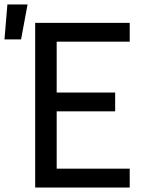

<svg xmlns="http://www.w3.org/2000/svg" viewBox="-64 -837 684 857"><path d="M93 0V-735H515V-651H189V-424H450V-340H189V-84H515V0ZM-44 -661 -31 -817H59L30 -661Z"/></svg>

Font: Iosevka Fixed Medium Extended
Style: Regular
Weight: 500
Width: 7
Monospace: yes
Designer: Belleve Invis
Foundry: Belleve Invis
Version: Version 24.1.1; ttfautohint (v1.8.4)